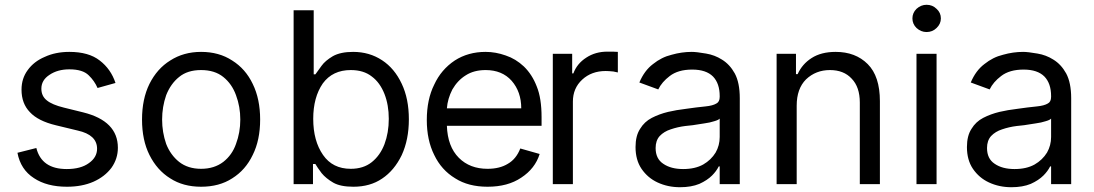

<svg xmlns="http://www.w3.org/2000/svg" viewBox="-20 -770 4577 803"><path d="M351 -455Q326 -480 270 -480Q221 -480 187 -457Q153 -435 153 -399Q153 -368 176 -350Q198 -332 247 -320L328 -300Q473 -264 473 -152Q473 -106 446 -68Q418 -31 371 -10Q323 11 260 11Q176 11 122 -25Q66 -61 53 -131L132 -151Q154 -63 259 -63Q318 -63 352 -88Q386 -112 386 -148Q386 -206 305 -224L214 -246Q139 -264 105 -301Q70 -337 70 -395Q70 -442 96 -477Q122 -513 167 -532Q212 -553 270 -553Q351 -553 397 -517Q444 -481 463 -423L388 -402Q375 -432 351 -455Z M692 -24Q637 -58 605 -122Q574 -184 574 -270Q574 -356 605 -419Q637 -483 692 -517Q748 -553 821 -553Q896 -553 951 -517Q1007 -482 1037 -419Q1068 -356 1068 -270Q1068 -184 1037 -122Q1007 -59 951 -24Q897 11 821 11Q746 11 692 -24ZM914 -93Q951 -122 967 -168Q985 -216 985 -270Q985 -324 967 -372Q950 -419 914 -448Q878 -477 821 -477Q764 -477 729 -448Q694 -420 675 -372Q658 -323 658 -270Q658 -217 675 -168Q693 -122 729 -93Q766 -64 821 -64Q876 -64 914 -93Z M1292 -727V-459H1299L1325 -495Q1340 -516 1372 -535Q1404 -553 1457 -553Q1525 -553 1578 -518Q1630 -484 1660 -420Q1690 -357 1690 -271Q1690 -186 1660 -121Q1629 -57 1578 -23Q1528 11 1458 11Q1404 11 1374 -6Q1343 -24 1325 -46Q1307 -70 1299 -84H1289V0H1208V-727ZM1331 -122Q1371 -64 1447 -64Q1500 -64 1535 -92Q1570 -120 1588 -167Q1606 -215 1606 -273Q1606 -331 1588 -377Q1569 -425 1535 -450Q1501 -477 1447 -477Q1371 -477 1330 -421Q1290 -363 1290 -273Q1290 -181 1331 -122Z M1884 -24Q1826 -59 1796 -122Q1765 -184 1765 -268Q1765 -354 1796 -416Q1825 -479 1882 -517Q1938 -553 2011 -553Q2053 -553 2095 -538Q2137 -524 2171 -492Q2206 -458 2225 -408Q2245 -359 2245 -280V-244H1849Q1852 -157 1899 -110Q1945 -64 2019 -64Q2070 -64 2104 -85Q2139 -105 2156 -149L2237 -126Q2218 -65 2160 -27Q2104 11 2019 11Q1939 11 1884 -24ZM2120 -432Q2080 -477 2011 -477Q1962 -477 1928 -455Q1894 -434 1872 -396Q1852 -357 1849 -317H2160Q2160 -386 2120 -432Z M2373 -545V-463H2378Q2393 -504 2432 -529Q2470 -554 2520 -554H2543Q2553 -553 2564 -553V-467Q2563 -467 2545 -471Q2525 -473 2513 -473Q2454 -473 2415 -437Q2376 -401 2376 -345V0H2292V-545Z M2730 -7Q2689 -26 2663 -64Q2638 -101 2638 -155Q2638 -202 2657 -231Q2675 -261 2706 -277Q2737 -293 2774 -302Q2808 -310 2850 -315Q2891 -321 2931 -325Q2961 -328 2976 -337Q2990 -344 2990 -365V-368Q2990 -421 2962 -450Q2933 -479 2875 -479Q2816 -479 2781 -452Q2748 -427 2733 -396L2654 -425Q2675 -475 2711 -502Q2747 -531 2789 -541Q2831 -553 2873 -553Q2893 -553 2933 -546Q2969 -540 2999 -521Q3032 -501 3053 -463Q3074 -424 3074 -359V0H2990V-74H2986Q2976 -54 2958 -36Q2938 -16 2905 -1Q2871 13 2824 13Q2773 13 2730 -7ZM2921 -82Q2954 -101 2973 -132Q2990 -162 2990 -197V-274Q2985 -268 2967 -263Q2949 -257 2926 -254Q2913 -252 2881 -247Q2884 -247 2846 -243Q2814 -239 2785 -229Q2757 -220 2739 -201Q2722 -182 2722 -151Q2722 -106 2754 -85Q2786 -63 2837 -63Q2887 -63 2921 -82Z M3228 0V-545H3309V-460H3316Q3335 -502 3374 -527Q3414 -553 3475 -553Q3558 -553 3609 -502Q3660 -451 3660 -347V0H3576V-341Q3576 -406 3542 -441Q3509 -477 3451 -477Q3392 -477 3351 -438Q3312 -399 3312 -328V0Z M3897 -545V0H3813V-545ZM3813 -653Q3796 -670 3796 -693Q3796 -716 3813 -733Q3832 -750 3855 -750Q3880 -750 3897 -733Q3915 -717 3915 -693Q3915 -670 3897 -653Q3880 -636 3855 -636Q3832 -636 3813 -653Z M4116 -7Q4075 -26 4049 -64Q4024 -101 4024 -155Q4024 -202 4043 -231Q4061 -261 4092 -277Q4123 -293 4160 -302Q4194 -310 4236 -315Q4277 -321 4317 -325Q4347 -328 4362 -337Q4376 -344 4376 -365V-368Q4376 -421 4348 -450Q4319 -479 4261 -479Q4202 -479 4167 -452Q4134 -427 4119 -396L4040 -425Q4061 -475 4097 -502Q4133 -531 4175 -541Q4217 -553 4259 -553Q4279 -553 4319 -546Q4355 -540 4385 -521Q4418 -501 4439 -463Q4460 -424 4460 -359V0H4376V-74H4372Q4362 -54 4344 -36Q4324 -16 4291 -1Q4257 13 4210 13Q4159 13 4116 -7ZM4307 -82Q4340 -101 4359 -132Q4376 -162 4376 -197V-274Q4371 -268 4353 -263Q4335 -257 4312 -254Q4299 -252 4267 -247Q4270 -247 4232 -243Q4200 -239 4171 -229Q4143 -220 4125 -201Q4108 -182 4108 -151Q4108 -106 4140 -85Q4172 -63 4223 -63Q4273 -63 4307 -82Z"/></svg>

Font: Sinter
Style: Regular
Weight: 400
Foundry: Adobe & rsms
Version: Version 1.000